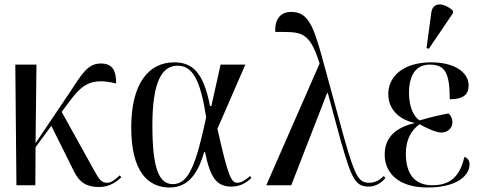

<svg xmlns="http://www.w3.org/2000/svg" viewBox="-20 -823 2138 853"><path d="M53 0H137L138 -169L208 -264L309 -61C332 -14 364 8 420 8C469 8 503 -19 519 -36L512 -44C495 -28 475 -11 457 -11C430 -11 421 -26 401 -61L254 -326L284 -366C343 -447 384 -480 496 -452C496 -504 484 -541 428 -541C369 -541 342 -492 289 -411L138 -187L142 -536H48Z M734 10C820 10 861 -58 887 -147H891C914 -34 942 6 1009 6C1052 6 1079 -16 1097 -32L1091 -41C1079 -30 1055 -11 1035 -11C1008 -11 994 -35 946 -251L1070 -536H960L919 -352H913C884 -505 832 -546 754 -546C639 -546 563 -450 563 -257C563 -65 634 10 734 10ZM748 -5C686 -5 657 -75 657 -266C657 -460 699 -531 769 -531C835 -531 870 -470 896 -302C852 -97 820 -5 748 -5Z M1163 0H1274L1433 -409H1436V-411L1494 -197C1543 -26 1559 6 1619 6C1648 6 1676 -11 1692 -32L1685 -41C1669 -25 1648 -11 1621 -11C1575 -11 1559 -34 1510 -206L1406 -586C1368 -722 1342 -770 1273 -770C1217 -770 1200 -725 1203 -681C1317 -681 1353 -689 1400 -541Z M1885 -606 1992 -764V-776C1954 -810 1903 -818 1896 -766L1875 -610ZM1879 10C2007 10 2066 -41 2066 -93C2066 -108 2059 -121 2043 -126C2021 -27 1969 0 1900 0C1818 0 1783 -56 1783 -140C1783 -204 1808 -245 1844 -271C1881 -251 1916 -235 1940 -234C1966 -234 1990 -251 1990 -280C1990 -295 1984 -310 1972 -319C1944 -314 1898 -304 1844 -288C1820 -303 1797 -346 1797 -409C1797 -500 1836 -536 1889 -536C1958 -536 1978 -498 1978 -382C2040 -382 2062 -404 2062 -444C2062 -494 2011 -546 1895 -546C1779 -546 1705 -489 1705 -405C1705 -339 1751 -292 1822 -277V-276C1741 -257 1689 -215 1689 -136C1689 -57 1748 10 1879 10Z"/></svg>

Font: Noto Serif Display SemiCondensed
Style: Regular
Weight: 400
Width: 4
Designer: Monotype Design Team
Foundry: Monotype Imaging Inc.
Version: Version 2.009